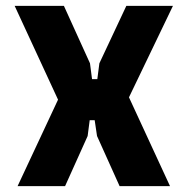

<svg xmlns="http://www.w3.org/2000/svg" viewBox="-20 -635 640 655"><path d="M40 0 178 -295 30 -615H198L287 -419L294 -365H312L319 -419L411 -615H570L420 -303L560 0H388L311 -171L303 -225H286L279 -171L202 0Z"/></svg>

Font: Martian Mono Condensed
Style: Bold
Weight: 700
Width: 3
Designer: Roman Shamin
Foundry: Evil Martians
Version: Version 1.000